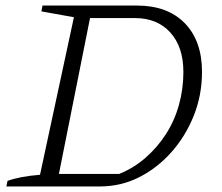

<svg xmlns="http://www.w3.org/2000/svg" viewBox="-20 -671 800 691"><path d="M473 -651Q583 -651 645 -587.5Q707 -524 707 -412Q707 -329 677.5 -255Q648 -181 597 -123.5Q546 -66 480.5 -33Q415 0 340 0H3L7 -20Q29 -28 58 -33.5Q87 -39 124 -42L246 -609L129 -630L133 -651ZM409 -45Q461 -66 503.5 -103Q546 -140 577 -188Q608 -236 624 -293.5Q640 -351 640 -412Q640 -502 593 -554Q546 -606 465 -606H304L192 -45Z"/></svg>

Font: Piazzolla Thin ExtraLight
Style: Italic
Weight: 250
Italic angle: -11.3°
Version: Version 2.005